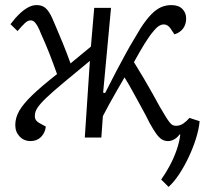

<svg xmlns="http://www.w3.org/2000/svg" viewBox="-20 -540 809 754"><path d="M385 -176 393 -175Q415 -219 435 -257Q455 -295 472.5 -327Q490 -359 505.5 -384.5Q521 -410 532 -429Q554 -463 573.5 -483Q593 -503 612 -511.5Q631 -520 653 -520Q681 -520 696 -505Q711 -490 711 -468Q711 -444 699 -428Q687 -412 665 -405L649 -429Q641 -440 630.5 -443Q620 -446 608.5 -440.5Q597 -435 584 -419Q568 -401 548.5 -369.5Q529 -338 506 -296Q526 -264 544.5 -232.5Q563 -201 579 -172.5Q595 -144 608 -120Q622 -96 631 -81.5Q640 -67 646.5 -59Q653 -51 658.5 -48.5Q664 -46 671 -46Q687 -46 700 -55Q713 -64 724 -77L764 -64Q761 -32 749.5 4.5Q738 41 721 77Q704 113 684 143.5Q664 174 642 194L613 165Q631 140 647 110Q663 80 674 48Q685 16 688 -12H685Q677 0 664.5 7Q652 14 640 14Q627 14 616.5 8Q606 2 594.5 -13.5Q583 -29 567 -58Q554 -85 537 -115.5Q520 -146 503 -177.5Q486 -209 469 -236Q454 -210 438 -182.5Q422 -155 408.5 -130Q395 -105 384 -84L378 0H313L333 -301Q270 -249 228 -214Q186 -179 161.5 -155.5Q137 -132 127 -116.5Q117 -101 117 -87Q116 -77 120.5 -69.5Q125 -62 136 -56L160 -43Q157 -18 141 -2Q125 14 100 14Q74 14 57 -4Q40 -22 40 -49Q40 -78 56 -105.5Q72 -133 108 -167.5Q144 -202 204 -249Q188 -294 173.5 -331Q159 -368 142 -405Q134 -426 127 -438Q120 -450 114 -455Q108 -460 100 -460Q89 -460 77 -448.5Q65 -437 49 -418L21 -445Q40 -470 57.5 -486.5Q75 -503 91.5 -511.5Q108 -520 123 -520Q140 -520 151.5 -513.5Q163 -507 173.5 -490.5Q184 -474 197 -441Q212 -406 227 -369.5Q242 -333 257 -291L337 -357L350 -509H416Z"/></svg>

Font: Literata Light
Style: Italic
Weight: 300
Italic angle: -2°
Designer: Latin by Veronika Burian and Jose Scaglione. Greek by Irene Vlachou. Cyrillic by Vera Evstafieva
Foundry: TypeTogether
Version: Version 3.103;gftools[0.9.29]